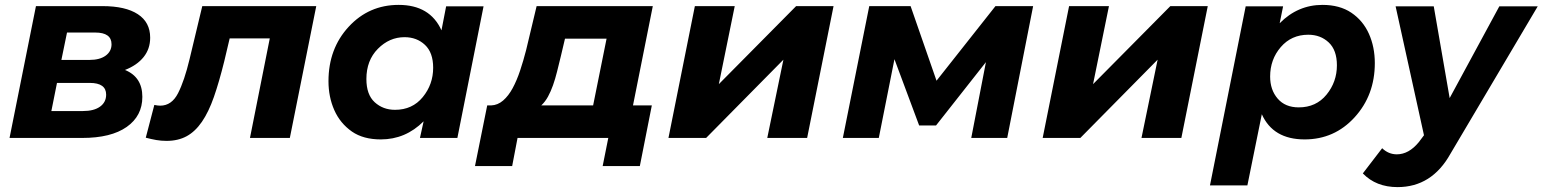

<svg xmlns="http://www.w3.org/2000/svg" viewBox="-20 -564 6307 785"><path d="M127 -539H399Q493 -539 543.5 -506Q594 -473 594 -410Q594 -364 567 -330.5Q540 -297 491 -278Q562 -249 562 -168Q562 -90 498 -45Q434 0 316 0H19ZM346 -319Q388 -319 412 -336.5Q436 -354 436 -383Q436 -431 369 -431H254L231 -319ZM319 -110Q364 -110 389 -128Q414 -146 414 -177Q414 -225 347 -225H213L190 -110Z M611 -135Q625 -132 635 -132Q682 -132 708 -183Q734 -234 755 -322L807 -539H1273L1165 0H1002L1083 -407H919L897 -314Q876 -229 854.5 -167.5Q833 -106 805.5 -66Q778 -26 743 -7Q708 12 661 12Q639 12 619 8.5Q599 5 576 -1Z M1537 6Q1465.5 6 1419 -26Q1370.5 -60 1346.8 -113.8Q1323 -167.5 1323 -232Q1323 -365 1405.5 -454.5Q1488 -544 1610 -544Q1738 -544 1785 -440L1804 -538H1957L1850 0H1697L1712 -68Q1638 6 1537 6ZM1595 -115Q1666 -115 1708.5 -167Q1751 -219 1751 -287Q1751 -349 1717.5 -380.5Q1684 -412 1634 -412Q1572 -412 1525 -364.5Q1478 -317 1478 -241Q1478 -177 1512 -146Q1546 -115 1595 -115Z M1972 -133H1988Q2015 -134 2037 -153Q2059 -172 2076 -203.5Q2093 -235 2106.5 -275.5Q2120 -316 2131 -359L2174 -539H2649L2568 -133H2645L2596 115H2444L2467 0H2096L2074 115H1922ZM2460 -406H2290L2273 -334Q2265 -301 2257.5 -271Q2250 -241 2241 -215.5Q2232 -190 2220.5 -169Q2209 -148 2193 -133H2405Z M2821 -539H2984L2919 -220L3235 -539H3388L3280 0H3117L3183 -320L2867 0H2713Z M3534 -539H3703L3809 -234L4050 -539H4204L4098 0H3951L4011 -310L3807 -51H3738L3637 -322L3573 0H3426Z M4351 -539H4514L4449 -220L4765 -539H4918L4810 0H4647L4713 -320L4397 0H4243Z M5080 194H4927L5073 -538H5226L5212 -469Q5286 -544 5387 -544Q5457.5 -544 5505 -512Q5552.5 -480 5576.8 -426Q5601 -372 5601 -306Q5601 -175 5518.5 -84.5Q5436 6 5314 6Q5185 6 5139 -97ZM5290 -125Q5361 -125 5403.5 -177Q5446 -229 5446 -297Q5446 -359 5412.5 -390.5Q5379 -422 5329 -422Q5260 -422 5216.5 -371.5Q5173 -321 5173 -251Q5173 -196.5 5203.8 -160.8Q5234.5 -125 5290 -125Z M5694 201Q5606 201 5552 145L5631 42Q5657 67 5691 67Q5740 67 5781 17L5802 -11L5686 -538H5842L5907 -163L6110 -538H6267L5910 65Q5834 201 5694 201Z"/></svg>

Font: Argentum Sans SemiBold
Style: Italic
Weight: 600
Italic angle: -11°
Designer: Julieta Ulanovsky (font), Cristiano Sobral (main changes and remaster)
Foundry: Julieta Ulanovsky (font), Cristiano Sobral (main changes and remaster)
Version: Version 2.007;June 15, 2022;FontCreator 14.0.0.2814 64-bit; 